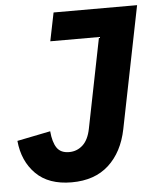

<svg xmlns="http://www.w3.org/2000/svg" viewBox="-52 -742 652 797"><g transform="rotate(-5 274.5 -343.5)"><path d="M201 -698H549L447 -190Q428 -96 369.5 -42.5Q311 11 215 11Q119 11 66 -42Q13 -95 5 -180L144 -208Q148 -162 164 -138.5Q180 -115 215 -115Q248 -115 272 -137Q296 -159 305 -205L380 -580H177Z"/></g></svg>

Font: Aneliza
Style: Bold Italic
Weight: 700
Italic angle: -11.31°
Designer: Mike Abbink, Paul van der Laan, Pieter van Rosmalen
Foundry: Bold Monday
Version: Version 3.0